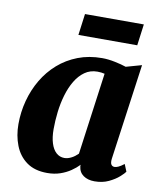

<svg xmlns="http://www.w3.org/2000/svg" viewBox="-85 -825 755 903"><g transform="rotate(10 292.0 -373.5)"><path d="M490 -109.5Q487.5 -90 492.8 -81.5Q498 -73 509 -73Q516 -73 526.5 -77.5Q537 -82 554 -95L568 -60.5Q562.5 -52 543.5 -35Q524.5 -18 495 -4Q465.5 10 427.5 10Q395.5 10 374.2 -5Q353 -20 350 -49L350.5 -55.5Q335 -39 313 -24Q291 -9 263.2 0.5Q235.5 10 201.5 10Q141.5 10 103.2 -17.8Q65 -45.5 47 -92Q29 -138.5 29 -193Q29 -250.5 43.5 -305.2Q58 -360 86 -407.5Q114 -455 154.8 -490.8Q195.5 -526.5 248 -546.8Q300.5 -567 363.5 -567Q392.5 -567 425 -560.2Q457.5 -553.5 479 -546L553.5 -567ZM387 -496.5Q379 -498.5 370.2 -499.5Q361.5 -500.5 352.5 -500.5Q318 -500.5 292 -482Q266 -463.5 247.5 -432.5Q229 -401.5 217.5 -362.2Q206 -323 201 -280.8Q196 -238.5 196 -198.5Q196 -159.5 204.8 -131.5Q213.5 -103.5 230 -88.5Q246.5 -73.5 269 -73.5Q278 -73.5 286.5 -76Q295 -78.5 303.2 -82.8Q311.5 -87 319 -92.8Q326.5 -98.5 333.5 -105.5ZM247.5 -757H528.5L515 -655H234Z"/></g></svg>

Font: Merriweather 20pt Black
Style: Italic
Weight: 900
Italic angle: -7.8°
Version: Version 2.101